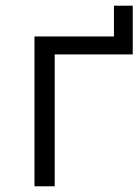

<svg xmlns="http://www.w3.org/2000/svg" viewBox="-20 -654 489 674"><path d="M101 0H172V-463H446V-634H380V-526H101Z"/></svg>

Font: Chess Sans
Style: Regular
Weight: 400
Designer: Wolf Bōese
Foundry: Wolf Bōese
Version: Version 7.223;Glyphs 3.3 (3306)